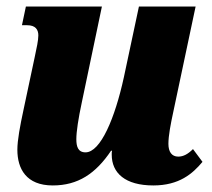

<svg xmlns="http://www.w3.org/2000/svg" viewBox="-20 -556 646 586"><path d="M141 10C218 10 272 -26 319 -96H322C321 -93 321 -89 321 -84C321 -28 362 10 448 10C527 10 568 -26 598 -62L569 -101C554 -86 540 -78 524 -78C504 -78 494 -93 494 -117C494 -142 501 -178 509 -215L577 -536H404L358 -320C331 -196 287 -91 241 -91C218 -91 213 -109 213 -131C213 -154 219 -194 230 -245L291 -536H59L47 -479H63C88 -479 97 -466 97 -448C97 -433 92 -410 86 -382L52 -222C41 -171 33 -128 33 -99C33 -41 60 10 141 10Z"/></svg>

Font: Noto Serif Condensed Black
Style: Italic
Weight: 900
Width: 3
Italic angle: -12°
Designer: Monotype Design Team
Foundry: Monotype Imaging Inc.
Version: Version 2.013